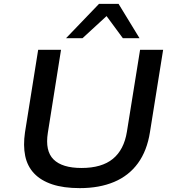

<svg xmlns="http://www.w3.org/2000/svg" viewBox="-20 -962 893 991"><path d="M392 9Q308 9 249.5 -10.5Q191 -30 156 -67Q121 -104 110 -157.5Q99 -211 109 -279L177 -705H295L227 -277Q212 -183 256.5 -139Q301 -95 401 -95Q505 -95 562.5 -142Q620 -189 635 -282L703 -705H822L754 -280Q739 -184 692 -119.5Q645 -55 569 -23Q493 9 392 9ZM321 -765 491 -942H592L700 -765H614L530 -879L406 -765Z"/></svg>

Font: Nunito Sans 7pt SemiExpanded SemiBold
Style: Italic
Weight: 600
Width: 6
Italic angle: -9°
Designer: Vernon Adams
Foundry: Vernon Adams
Version: Version 3.101;gftools[0.9.27]